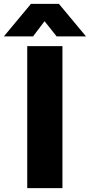

<svg xmlns="http://www.w3.org/2000/svg" viewBox="-74 -967 462 987"><path d="M247 -730V0H66V-730ZM-54 -780 85 -947H229L368 -780H217L155 -858L96 -780Z"/></svg>

Font: Nacelle Heavy
Style: Regular
Weight: 800
Designer: Sora Sagano
Foundry: Sora Sagano
Version: Version 1.000;FEAKit 1.0